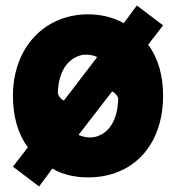

<svg xmlns="http://www.w3.org/2000/svg" viewBox="-20 -610 639 697"><path d="M572 -262C572 -84 464 34 300 34C251 34 208 24 170 2L122 67L27 -5L81 -75C45 -124 27 -187 27 -262C27 -439 143 -558 300 -558C346 -558 392 -547 429 -526C446 -547 464 -574 477 -590L572 -518L518 -448C554 -399 572 -337 572 -262ZM190 -270C194 -259 201 -250 212 -245L333 -403C317 -410 300 -413 281 -411C226 -401 191 -349 190 -270ZM409 -254C405 -264 398 -273 387 -278L265 -120C281 -113 301 -109 320 -112C375 -122 408 -174 409 -254Z"/></svg>

Font: Repo ExtraBold
Style: Bold
Weight: 700
Designer: Stefan Peev
Foundry: Context Ltd
Version: Version 1.502